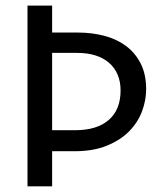

<svg xmlns="http://www.w3.org/2000/svg" viewBox="-20 -658 590 678"><path d="M164.1 -638.2V-543H256.8Q304.2 -543 347.7 -531.7Q391.1 -520.5 424.1 -496.3Q457 -472.2 476.6 -434.1Q496.1 -396 496.1 -342.8Q496.1 -303.7 481.4 -264.6Q466.8 -225.6 436 -194.3Q405.3 -163.1 357.4 -143.6Q309.6 -124 243.2 -124H164.1V0H77.1V-638.2ZM405.8 -338.9Q405.8 -369.6 395.5 -394Q385.3 -418.5 365.5 -435.8Q345.7 -453.1 317.4 -462.2Q289.1 -471.2 252.9 -471.2H164.1V-198.2H245.1Q322.3 -198.2 364 -234.4Q405.8 -270.5 405.8 -338.9Z"/></svg>

Font: Code New Roman
Style: Regular
Weight: 400
Monospace: yes
Designer: Sam Radian
Foundry: Code New Roman
Version: Version 2.00 November 29, 2014